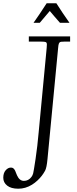

<svg xmlns="http://www.w3.org/2000/svg" viewBox="-124 -889 469 1172"><path d="M179.9 -822 118.9 -750H80.8Q112.3 -793.9 160.9 -869.1H220Q255.6 -812.7 300 -750H241.9Q228 -765.1 208 -788.8Q188 -812.5 179.9 -822ZM-58.1 134Q-48.3 134 -44.6 137.2Q-40.8 140.4 -39.4 141.4Q-38.1 142.3 -36.3 145.3Q-34.4 148.2 -33.6 149.4Q-32.7 150.6 -31.1 154.3Q-29.5 158 -29.1 159.1Q-28.6 160.2 -27 164.6Q-25.4 168.9 -20 181.6Q-5.1 215.1 22 215.1Q50 215.1 68.1 190.9Q75.2 181.6 78.5 168.9Q81.8 156.2 93.3 79.8Q104.7 3.4 112.1 -82L160.9 -595.9Q162.1 -606 162.1 -617.4Q162.1 -628.9 155.5 -632Q148.9 -635 126 -635H52V-667H304V-635H270Q245.4 -635 241.3 -631.2Q237.3 -627.4 235.4 -623Q232.4 -616 231 -597.9L166 81.1Q160.9 135.7 151.1 153.2Q141.4 170.7 130.7 184.4Q120.1 198.2 104.5 212.9Q88.9 227.5 71.5 238.3Q31.7 262.9 -12.3 262.9Q-56.4 262.9 -80.2 244Q-104 225.1 -104 196.2Q-104 167.2 -89.5 150.6Q-75 134 -58.1 134Z"/></svg>

Font: Linden Hill
Style: Italic
Weight: 400
Italic angle: -5.60001°
Version: Version 1.201